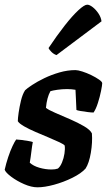

<svg xmlns="http://www.w3.org/2000/svg" viewBox="-34 -799 456 819"><path d="M126 0Q100 0 69 -13.5Q38 -27 14 -45Q-10 -63 -14 -75Q-8 -102 1 -129Q10 -156 19.5 -176Q29 -196 35 -204Q42 -204 57.5 -202Q73 -200 87.5 -197.5Q102 -195 106 -193Q103 -179 100 -153.5Q97 -128 93 -105Q108 -91 134 -83.5Q160 -76 186 -76Q202 -76 213 -80Q223 -88 230.5 -106Q238 -124 241 -144Q244 -164 242 -178Q239 -183 220 -192Q201 -201 173.5 -212.5Q146 -224 118 -236Q90 -248 69 -260Q48 -272 42 -282Q42 -294 45.5 -318.5Q49 -343 55.5 -370Q62 -397 73 -414Q81 -422 103 -436.5Q125 -451 155 -465.5Q185 -480 219.5 -490Q254 -500 288 -500Q298 -500 317 -494Q336 -488 355.5 -478.5Q375 -469 388.5 -459.5Q402 -450 402 -444Q402 -436 397 -411Q392 -386 383.5 -359.5Q375 -333 365 -319Q356 -319 340 -321Q324 -323 309.5 -325.5Q295 -328 292 -330Q291 -352 290 -374.5Q289 -397 288 -416Q271 -419 252 -419Q231 -419 210.5 -416Q190 -413 181 -410Q166 -383 162 -339Q173 -330 202 -317.5Q231 -305 264.5 -290.5Q298 -276 324.5 -260.5Q351 -245 358 -230Q361 -192 353.5 -147.5Q346 -103 331 -80Q312 -59 274.5 -40.5Q237 -22 196.5 -11Q156 0 126 0ZM207 -564Q195 -568 185.5 -577.5Q176 -587 173 -594Q209 -648 242 -690Q275 -732 300.5 -755.5Q326 -779 338 -779Q348 -779 361.5 -768.5Q375 -758 386 -741.5Q397 -725 399 -708Z"/></svg>

Font: Texturina 72pt 72pt ExtraBold
Style: Italic
Weight: 800
Italic angle: -11°
Designer: Guillermo Torres Carreño
Foundry: Omnibus-Type
Version: Version 1.002; ttfautohint (v1.8.3)